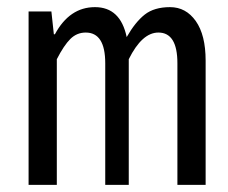

<svg xmlns="http://www.w3.org/2000/svg" viewBox="-20 -518 640 538"><path d="M60.1 0V-485.8H124L130.9 -421.9H133.8Q174.8 -498 246.1 -498Q317.4 -498 335 -414.1Q358.9 -456.1 385.5 -477.1Q412.1 -498 456.5 -498Q501 -498 528.6 -459Q556.2 -419.9 556.2 -348.1V0H477.1V-340.8Q477.1 -426.8 423.8 -426.8Q377.9 -426.8 340.8 -352.1V0H274.9V-340.8Q274.9 -426.8 220.2 -426.8Q195.3 -426.8 177.2 -408.9Q159.2 -391.1 139.2 -352.1V0Z"/></svg>

Font: SourceCodePro-Regular
Style: Regular
Weight: 400
Monospace: yes
Designer: Paul D. Hunt
Foundry: Adobe Systems Incorporated
Version: Version 1.009;PS 1.000;hotconv 1.0.70;makeotf.lib2.5.5900